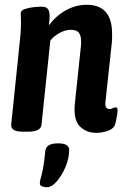

<svg xmlns="http://www.w3.org/2000/svg" viewBox="-20 -550 525 805"><path d="M384 7Q341 7 314 -21Q287 -49 294 -117L319 -354Q320 -360 320 -365.5Q320 -371 320 -376Q320 -401 310.5 -413Q301 -425 277 -425Q254 -425 230 -412Q206 -399 191 -380L154 -27Q151 2 99 2H75Q24 2 27 -28L61 -357Q64 -384 66 -407.5Q68 -431 68 -456Q68 -467 67.5 -476Q67 -485 67 -495Q67 -506 84 -512Q101 -518 121.5 -520Q142 -522 153 -522Q174 -522 181 -512Q188 -502 188 -483Q188 -465 185 -444Q215 -484 256.5 -507Q298 -530 344 -530Q450 -530 450 -408Q450 -400 450 -391Q450 -382 449 -372L422 -122Q419 -93 439 -93Q446 -93 453 -96.5Q460 -100 465 -100Q476 -100 472 -74Q470 -62 467.5 -49Q465 -36 462 -27Q457 -11 433.5 -2Q410 7 384 7ZM176 235Q166 235 156.5 231.5Q147 228 147 218Q147 209 150.5 198Q154 187 159.5 161Q165 135 170 83Q173 51 224 51Q270 51 270 79Q270 113 255 149Q240 185 218.5 210Q197 235 176 235Z"/></svg>

Font: Asap Condensed Condensed SemiBold
Style: Italic
Weight: 600
Width: 3
Italic angle: -6°
Designer: Pablo Cosgaya
Foundry: Omnibus-Type
Version: Version 3.001; ttfautohint (v1.8.4.7-5d5b)